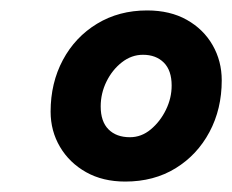

<svg xmlns="http://www.w3.org/2000/svg" viewBox="-20 -721 445 368"><path d="M220 -373Q177 -373 145 -391Q113 -409 95 -439.5Q77 -470 77 -507Q77 -562 100.5 -606Q124 -650 166 -675.5Q208 -701 262 -701Q306 -701 338 -683Q370 -665 387.5 -634.5Q405 -604 405 -567Q405 -512 381.5 -468Q358 -424 316.5 -398.5Q275 -373 220 -373ZM229 -458Q251 -458 269 -473Q287 -488 298 -510.5Q309 -533 309 -557Q309 -586 294 -601Q279 -616 254 -616Q232 -616 213.5 -601.5Q195 -587 184 -564.5Q173 -542 173 -517Q173 -488 188 -473Q203 -458 229 -458Z"/></svg>

Font: Radio Canada Big Medium
Style: Italic
Weight: 500
Italic angle: -12°
Designer: Étienne Aubert Bonn
Foundry: Coppers and Brasses
Version: Version 1.001